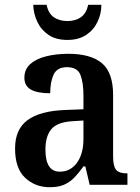

<svg xmlns="http://www.w3.org/2000/svg" viewBox="-20 -773 586 803"><path d="M188 10Q127 10 85 -29.5Q43 -69 43 -152Q43 -232 95 -270.5Q147 -309 252 -313L329 -316V-373Q329 -427 316.5 -459.5Q304 -492 260 -492Q219 -492 204.5 -461.5Q190 -431 190 -383Q136 -383 109 -398.5Q82 -414 82 -448Q82 -483 106.5 -505Q131 -527 173 -537.5Q215 -548 266 -548Q359 -548 406 -509Q453 -470 453 -376V-119Q453 -78 465.5 -63Q478 -48 509 -48H513V0H355L337 -77H329Q309 -49 290.5 -30Q272 -11 248 -0.5Q224 10 188 10ZM230 -55Q275 -55 302 -92.5Q329 -130 329 -191V-269L282 -266Q219 -262 194.5 -232.5Q170 -203 170 -147Q170 -55 230 -55ZM262 -606Q214 -606 183 -627Q152 -648 136 -682Q120 -716 119 -753H175Q182 -717 205 -701Q228 -685 262 -685Q296 -685 318.5 -701Q341 -717 349 -753H404Q404 -716 388 -682Q372 -648 340.5 -627Q309 -606 262 -606Z"/></svg>

Font: Noto Serif Tamil SemiCondensed SemiBold
Style: Regular
Weight: 600
Width: 4
Designer: Indian Type Foundry, Tom Grace, and the Monotype Design Team
Foundry: Monotype Imaging Inc.
Version: Version 2.004; ttfautohint (v1.8.4.7-5d5b)